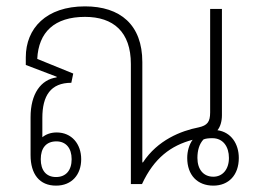

<svg xmlns="http://www.w3.org/2000/svg" viewBox="-20 -578 811 603"><path d="M156 5C206 5 235 -30 235 -78C235 -126 205 -162 158 -162C139 -162 124 -156 113 -147V-208C113 -277 139 -318 204 -318L210 -347L97 -393C101 -477 151 -525 247 -525C336 -525 391 -478 391 -377V0H426C464 -82 517 -121 585 -139C574 -124 568 -103 568 -82C568 -28 600 5 650 5C698 5 730 -28 730 -82C730 -126 706 -163 663 -169C672 -180 677 -197 677 -216V-550H640V-225C640 -195 631 -184 604 -178C548 -167 475 -138 429 -68H427V-383C427 -500 358 -558 247 -558C125 -558 61 -489 61 -398V-374L158 -337V-335C108 -328 76 -283 76 -210V-91C76 -31 104 5 156 5ZM650 -23C619 -23 600 -46 600 -82C600 -106 606 -126 619 -140C626 -143 635 -144 647 -144C681 -144 699 -117 699 -82C699 -46 679 -23 650 -23ZM156 -22C125 -22 108 -43 108 -78C108 -113 125 -134 157 -134C187 -134 205 -113 205 -78C205 -43 187 -22 156 -22Z"/></svg>

Font: Noto Sans Thai Looped SemiCondensed ExtraLight
Style: Regular
Weight: 200
Width: 4
Designer: Sasikarn Vongin, Ben Mitchell
Foundry: The Fontpad Ltd
Version: Version 1.001